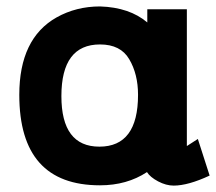

<svg xmlns="http://www.w3.org/2000/svg" viewBox="-20 -562 672 597"><path d="M409.2 -267.1Q409.2 -331.5 381.8 -377.9Q355 -423.8 291 -423.8Q170.9 -423.8 170.9 -263.2Q170.9 -106 289.1 -106Q409.2 -106 409.2 -267.1ZM520 15.1Q496.6 15.1 471.7 2Q446.8 -11.2 437 -26.9Q374.5 14.2 291 14.2Q40 14.2 40 -267.1Q40 -442.4 155.8 -507.8Q216.8 -542 291 -542Q382.8 -539.1 438 -492.2V-533.2H561V-107.9L595.2 -129.9L631.8 -16.1Q564.9 15.1 520 15.1Z"/></svg>

Font: Miedinger*
Style: Bold
Weight: 700
Version: Version 001.000